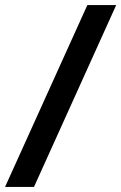

<svg xmlns="http://www.w3.org/2000/svg" viewBox="-46 -609 480 760"><path d="M299.8 -589H414L88.5 131H-26Z"/></svg>

Font: Podkova VF Beta
Style: Regular
Weight: 400
Designer: Ilya Yudin
Foundry: Cyreal (www.cyreal.org)
Version: Version 2.100